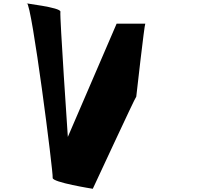

<svg xmlns="http://www.w3.org/2000/svg" viewBox="-20 -1031 1329 1192"><path d="M826 -431C826 -431 877 -884 882 -884H704L399 -176C404 -176 400 -179 401 -183C401 -183 350 -930 355 -958C360 -986 117 -1011 147 -1011C177 -1011 312 45 307 73C302 101 556 141 556 141C555 145 821 -431 826 -431Z"/></svg>

Font: PlasticEraser
Style: It
Weight: 400
Foundry: Cannot Into Space Fonts
Version: Version 0.43